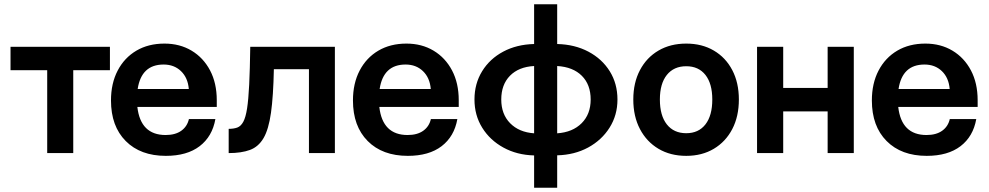

<svg xmlns="http://www.w3.org/2000/svg" viewBox="-20 -720 4653 903"><path d="M497 -500V-390H324.5V0H202V-390H29.5V-500Z M502 -247.5Q502 -328 533.5 -388.2Q565 -448.5 621.5 -481.8Q678 -515 753.5 -515Q825.5 -515 881 -481.8Q936.5 -448.5 968 -388.8Q999.5 -329 999.5 -248.5V-217H626Q641 -85 759 -85Q804.5 -85 832.5 -105Q860.5 -125 868.5 -160H993Q978.5 -78 919 -32.5Q859.5 13 760 13Q640.5 13 571.2 -56.8Q502 -126.5 502 -247.5ZM749.5 -416.5Q645 -416.5 627.5 -301.5H868Q863.5 -354.5 831.2 -385.5Q799 -416.5 749.5 -416.5Z M1157 -500H1555V0H1433V-394.5H1268Q1265.5 -268 1254.5 -189.8Q1243.5 -111.5 1219.5 -70.5Q1195.5 -29.5 1155.5 -14.8Q1115.5 0 1055.5 0V-114Q1079.5 -114 1096.2 -120.2Q1113 -126.5 1124.2 -147.2Q1135.5 -168 1142 -209.8Q1148.5 -251.5 1152 -322.2Q1155.5 -393 1157 -500Z M1640 -247.5Q1640 -328 1671.5 -388.2Q1703 -448.5 1759.5 -481.8Q1816 -515 1891.5 -515Q1963.5 -515 2019 -481.8Q2074.5 -448.5 2106 -388.8Q2137.5 -329 2137.5 -248.5V-217H1764Q1779 -85 1897 -85Q1942.5 -85 1970.5 -105Q1998.5 -125 2006.5 -160H2131Q2116.5 -78 2057 -32.5Q1997.5 13 1898 13Q1778.5 13 1709.2 -56.8Q1640 -126.5 1640 -247.5ZM1887.5 -416.5Q1783 -416.5 1765.5 -301.5H2006Q2001.5 -354.5 1969.2 -385.5Q1937 -416.5 1887.5 -416.5Z M2211.5 -252Q2211.5 -326.5 2247.5 -385Q2283.5 -443.5 2346.8 -477.2Q2410 -511 2492 -513V-700H2600.5V-513Q2683.5 -511 2747.5 -477Q2811.5 -443 2847.8 -384.8Q2884 -326.5 2884 -252Q2884 -178.5 2847 -119.8Q2810 -61 2746 -26.2Q2682 8.5 2600.5 10.5V163H2492V11Q2411.5 9 2348 -25.8Q2284.5 -60.5 2248 -119.2Q2211.5 -178 2211.5 -252ZM2337.5 -252Q2337.5 -183 2379.2 -140.5Q2421 -98 2492 -93V-409.5Q2419.5 -405.5 2378.5 -363.8Q2337.5 -322 2337.5 -252ZM2758 -252Q2758 -322 2716.5 -363.5Q2675 -405 2600.5 -409.5V-93Q2673 -98 2715.5 -140.5Q2758 -183 2758 -252Z M2958.5 -252Q2958.5 -331 2989.8 -390.2Q3021 -449.5 3077 -482.2Q3133 -515 3207.5 -515Q3281.5 -515 3337.2 -482.2Q3393 -449.5 3424 -390.2Q3455 -331 3455 -252Q3455 -172.5 3424 -113Q3393 -53.5 3337.2 -20.2Q3281.5 13 3207.5 13Q3133 13 3077 -20.2Q3021 -53.5 2989.8 -113Q2958.5 -172.5 2958.5 -252ZM3330 -252Q3330 -326.5 3297.8 -367.5Q3265.5 -408.5 3207.5 -408.5Q3149 -408.5 3116.2 -367.5Q3083.5 -326.5 3083.5 -252Q3083.5 -176.5 3116.2 -135Q3149 -93.5 3207.5 -93.5Q3265.5 -93.5 3297.8 -135Q3330 -176.5 3330 -252Z M3540.5 -500H3663.5V-306.5H3872.5V-500H3995.5V0H3872.5V-196H3663.5V0H3540.5Z M4080.5 -247.5Q4080.5 -328 4112 -388.2Q4143.5 -448.5 4200 -481.8Q4256.5 -515 4332 -515Q4404 -515 4459.5 -481.8Q4515 -448.5 4546.5 -388.8Q4578 -329 4578 -248.5V-217H4204.5Q4219.5 -85 4337.5 -85Q4383 -85 4411 -105Q4439 -125 4447 -160H4571.5Q4557 -78 4497.5 -32.5Q4438 13 4338.5 13Q4219 13 4149.8 -56.8Q4080.5 -126.5 4080.5 -247.5ZM4328 -416.5Q4223.5 -416.5 4206 -301.5H4446.5Q4442 -354.5 4409.8 -385.5Q4377.5 -416.5 4328 -416.5Z"/></svg>

Font: Overused Grotesk SemiBold
Style: Regular
Weight: 610
Version: Version 0.004